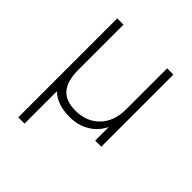

<svg xmlns="http://www.w3.org/2000/svg" viewBox="-183 -608 911 911"><g transform="rotate(45 272.5 -152.0)"><path d="M460 -484V0H419V-91Q396 -44 352.5 -18.5Q309 7 254 7Q171 7 125 -37V180H83V-484H125V-182Q125 -106 156 -70Q187 -34 252 -34Q327 -34 372.5 -81.5Q418 -129 418 -208V-484Z"/></g></svg>

Font: wassup Sans
Style: Light
Weight: 200
Version: Version 2.001